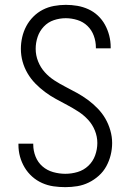

<svg xmlns="http://www.w3.org/2000/svg" viewBox="-20 -763 540 791"><path d="M249 8Q224 8 200 4.5Q176 1 153.5 -9Q131 -19 112.5 -35.5Q94 -52 81.5 -73Q69 -94 62.5 -117.5Q56 -141 56 -166Q56 -167 56 -168Q56 -169 56 -171H117Q117 -170 117 -169Q117 -168 117 -167Q117 -142 126.5 -118Q136 -94 155 -77.5Q174 -61 199 -54Q224 -47 249 -47Q275 -47 300 -54.5Q325 -62 344 -80Q363 -98 372 -123Q381 -148 381 -174Q381 -200 371 -225Q361 -250 343 -269.5Q325 -289 302.5 -303.5Q280 -318 256.5 -330.5Q233 -343 210 -355.5Q187 -368 165.5 -384Q144 -400 125.5 -419Q107 -438 93.5 -461Q80 -484 73 -509.5Q66 -535 66 -562Q66 -586 71.5 -610Q77 -634 88.5 -655.5Q100 -677 117.5 -694.5Q135 -712 156.5 -723Q178 -734 202.5 -738.5Q227 -743 251 -743Q275 -743 298.5 -739Q322 -735 344 -725Q366 -715 383.5 -698.5Q401 -682 412.5 -661Q424 -640 430 -616.5Q436 -593 436 -569Q436 -568 436 -566.5Q436 -565 436 -564H375Q375 -565 375 -566Q375 -567 375 -568Q375 -592 366.5 -615.5Q358 -639 340.5 -656Q323 -673 299 -680.5Q275 -688 251 -688Q226 -688 202 -680Q178 -672 160.5 -653.5Q143 -635 135 -611Q127 -587 127 -562Q127 -535 137 -510Q147 -485 164.5 -465.5Q182 -446 204.5 -431.5Q227 -417 250.5 -405Q274 -393 297.5 -380Q321 -367 342 -351.5Q363 -336 382 -316.5Q401 -297 414 -274.5Q427 -252 434.5 -226Q442 -200 442 -174Q442 -149 436 -124.5Q430 -100 418 -78Q406 -56 387 -39Q368 -22 345.5 -11Q323 0 298.5 4Q274 8 249 8Z"/></svg>

Font: Iosevka SS04 Light
Style: Regular
Weight: 300
Monospace: yes
Designer: Belleve Invis
Foundry: Belleve Invis
Version: Version 19.0.0; ttfautohint (v1.8.4)